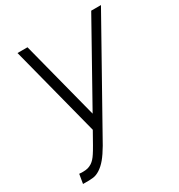

<svg xmlns="http://www.w3.org/2000/svg" viewBox="-189 -689 994 1066"><g transform="rotate(-30 308.0 -156.0)"><path d="M615.5 -561.5 233.5 120Q208.5 162.5 187 188.5Q165.5 214.5 141.5 230Q120 244 98.5 247Q87.5 248.5 71.2 249Q55 249.5 32.5 249L42.5 189.5L66.5 190.5Q84.5 190.5 97.5 187Q110.5 183.5 124 175Q144 161.5 161.5 134Q171 120 187.8 90.5Q204.5 61 230 15.5L81 -562.5H145L274 -62.5L553 -561.5Z"/></g></svg>

Font: Russisch Sans Light
Style: Italic
Weight: 300
Italic angle: -10°
Designer: Michael Sharanda (font) & Cristiano Sobral (main changes)
Foundry: Michael Sharanda
Version: Version 2.00;September 8, 2020;FontCreator 13.0.0.2681 64-bi